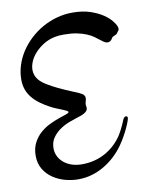

<svg xmlns="http://www.w3.org/2000/svg" viewBox="-85 -758 679 880"><g transform="rotate(-10 254.5 -317.5)"><path d="M312.5 -695.8Q360.8 -695.8 395.8 -683.8Q430.7 -671.9 454.1 -656Q477.5 -640.1 490.2 -624Q502.9 -607.9 506.3 -599.1Q508.3 -594.7 508.5 -591.6Q508.8 -588.4 508.8 -585.9Q508.8 -580.1 506.1 -577.6Q503.4 -575.2 499.5 -568.8Q496.6 -564 492.9 -562Q489.3 -560.1 485.1 -558.6Q481 -557.1 477.3 -554.9Q473.6 -552.7 471.2 -547.9Q463.4 -533.2 449.2 -533.2Q440.9 -533.2 433.1 -538.3Q425.3 -543.5 415.5 -551.3Q405.8 -559.1 392.8 -568.4Q379.9 -577.6 361.1 -585.4Q342.3 -593.3 316.4 -598.4Q290.5 -603.5 254.9 -603.5Q215.8 -603.5 186.3 -591.6Q156.7 -579.6 131.3 -556.2Q109.4 -535.6 98.4 -512.7Q87.4 -489.7 87.4 -468.3Q87.4 -443.4 103.5 -422.9Q115.2 -408.2 138.4 -394Q161.6 -379.9 188.2 -367.2Q214.8 -354.5 240.5 -344Q266.1 -333.5 282.2 -326.2Q296.4 -319.8 301 -313.5Q305.7 -307.1 305.7 -300.3Q305.7 -293 303 -284.9Q300.3 -276.9 300.3 -268.6Q300.3 -264.6 301.3 -261.2Q302.2 -257.8 302.2 -254.4Q302.2 -246.6 297.6 -241Q293 -235.4 285.4 -231Q277.8 -226.6 268.1 -223.1Q258.3 -219.7 248.5 -216.8Q234.4 -212.4 212.4 -204.1Q190.4 -195.8 169.9 -181.9Q149.4 -168 134.8 -147.5Q120.1 -127 120.1 -97.7Q120.1 -78.1 128.4 -61Q136.7 -43.9 152.1 -31Q167.5 -18.1 189 -10.7Q210.4 -3.4 236.3 -3.4Q295.4 -3.4 343.3 -29.3Q391.1 -55.2 421.9 -100.1Q428.7 -109.9 438.2 -128.2Q447.8 -146.5 458.5 -172.9Q460.9 -178.7 464.8 -181.9Q468.8 -185.1 472.7 -185.1Q475.6 -185.1 477.8 -182.9Q480 -180.7 480 -176.8Q480 -172.9 475.6 -160.4Q471.2 -147.9 463.4 -131.1Q455.6 -114.3 444.6 -94.7Q433.6 -75.2 420.9 -57.1Q403.3 -32.2 380.1 -10.5Q356.9 11.2 329.8 27.3Q302.7 43.5 272 52.5Q241.2 61.5 207.5 61.5Q177.2 61.5 146.5 53Q115.7 44.4 90.6 27.3Q65.4 10.3 49.6 -16.1Q33.7 -42.5 33.7 -78.1Q33.7 -113.8 47.4 -139.4Q61 -165 81.3 -182.6Q101.6 -200.2 125.2 -211.4Q148.9 -222.7 169.2 -229.7Q189.5 -236.8 203.1 -241.2Q216.8 -245.6 216.8 -250Q216.8 -253.4 209.7 -257.1Q202.6 -260.7 191.2 -265.4Q179.7 -270 165 -275.9Q150.4 -281.7 135.3 -290Q110.8 -303.2 91.3 -317.9Q71.8 -332.5 57.9 -349.9Q43.9 -367.2 36.6 -387.9Q29.3 -408.7 29.3 -434.1Q29.3 -467.8 39.8 -500.5Q50.3 -533.2 69.3 -562.3Q88.4 -591.3 114.5 -615.7Q140.6 -640.1 172.1 -658Q203.6 -675.8 239.3 -685.8Q274.9 -695.8 312.5 -695.8Z"/></g></svg>

Font: Engagement
Style: Regular
Weight: 400
Designer: Astigmatic (AOETI)
Foundry: Astigmatic (AOETI)
Version: Version 1.000